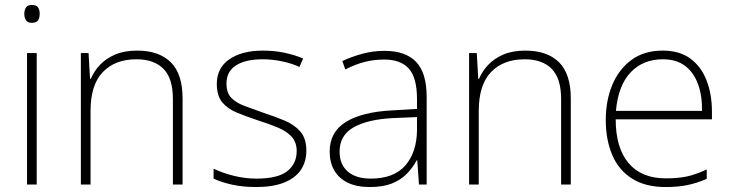

<svg xmlns="http://www.w3.org/2000/svg" viewBox="-20 -744 2949 774"><path d="M128 -530V0H89V-530ZM108 -724Q127 -724 133.5 -714Q140 -704 140 -688Q140 -672 133.5 -662Q127 -652 108 -652Q92 -652 85 -662Q78 -672 78 -688Q78 -704 85 -714Q92 -724 108 -724Z M533 -540Q621 -540 668.5 -493Q716 -446 716 -347V0H677V-345Q677 -428 639 -466.5Q601 -505 530 -505Q444 -505 394.5 -453.5Q345 -402 345 -297V0H306V-530H337L343 -426H346Q359 -457 383 -482.5Q407 -508 444 -524Q481 -540 533 -540Z M1215 -137Q1215 -91 1192 -58Q1169 -25 1124 -7.5Q1079 10 1013 10Q958 10 914 0Q870 -10 841 -24V-64Q879 -46 923.5 -35Q968 -24 1014 -24Q1100 -24 1138 -54Q1176 -84 1176 -135Q1176 -170 1156.5 -192Q1137 -214 1102 -229Q1067 -244 1022 -258Q974 -274 936 -289.5Q898 -305 876 -331.5Q854 -358 854 -406Q854 -470 904.5 -505Q955 -540 1040 -540Q1087 -540 1128.5 -531Q1170 -522 1202 -508L1187 -474Q1158 -488 1118 -496.5Q1078 -505 1039 -505Q970 -505 931.5 -480.5Q893 -456 893 -407Q893 -370 912 -350Q931 -330 964.5 -317.5Q998 -305 1040 -290Q1086 -275 1126 -258.5Q1166 -242 1190.5 -214Q1215 -186 1215 -137Z M1530 -539Q1615 -539 1657.5 -494.5Q1700 -450 1700 -353V0H1669L1662 -98H1660Q1644 -68 1619.5 -43Q1595 -18 1559 -4Q1523 10 1470 10Q1418 10 1382 -7.5Q1346 -25 1327.5 -57Q1309 -89 1309 -133Q1309 -212 1374.5 -252.5Q1440 -293 1561 -299L1661 -305V-345Q1661 -431 1628 -467.5Q1595 -504 1529 -504Q1488 -504 1450.5 -494.5Q1413 -485 1372 -464L1360 -498Q1399 -516 1441.5 -527.5Q1484 -539 1530 -539ZM1565 -268Q1463 -263 1406 -231Q1349 -199 1349 -133Q1349 -81 1382 -52.5Q1415 -24 1474 -24Q1568 -24 1614 -77Q1660 -130 1661 -219V-272Z M2098 -540Q2186 -540 2233.5 -493Q2281 -446 2281 -347V0H2242V-345Q2242 -428 2204 -466.5Q2166 -505 2095 -505Q2009 -505 1959.5 -453.5Q1910 -402 1910 -297V0H1871V-530H1902L1908 -426H1911Q1924 -457 1948 -482.5Q1972 -508 2009 -524Q2046 -540 2098 -540Z M2652 -540Q2720 -540 2763.5 -507.5Q2807 -475 2828.5 -419.5Q2850 -364 2850 -294V-263H2462Q2462 -148 2514 -86.5Q2566 -25 2664 -25Q2713 -25 2748.5 -32.5Q2784 -40 2829 -61V-23Q2790 -6 2751.5 2Q2713 10 2663 10Q2582 10 2528 -24Q2474 -58 2448 -119.5Q2422 -181 2422 -260Q2422 -338 2448 -401Q2474 -464 2525 -502Q2576 -540 2652 -540ZM2652 -505Q2572 -505 2522 -452Q2472 -399 2463 -297H2810Q2811 -359 2793.5 -406Q2776 -453 2741 -479Q2706 -505 2652 -505Z"/></svg>

Font: Noto Sans Armenian ExtraLight
Style: Regular
Weight: 250
Designer: Monotype Design Team
Foundry: Monotype Imaging Inc.
Version: Version 2.007